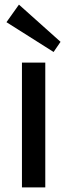

<svg xmlns="http://www.w3.org/2000/svg" viewBox="-20 -811 290 831"><path d="M176 -540V0H75V-540ZM242 -630 212 -586 8 -715 62 -791Z"/></svg>

Font: Pathway Extreme SemiCondensed Medium
Style: Regular
Weight: 500
Width: 4
Version: Version 1.001;gftools[0.9.26]